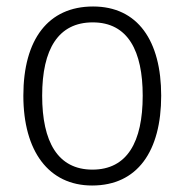

<svg xmlns="http://www.w3.org/2000/svg" viewBox="-20 -562 569 592"><path d="M477 -267C477 -436 405 -542 267 -542C129 -542 52 -441 52 -267C52 -96 130 10 264 10C404 10 477 -96 477 -267ZM110 -267C110 -411 160 -493 266 -493C375 -493 420 -404 420 -267C420 -124 372 -39 265 -39C158 -39 110 -125 110 -267Z"/></svg>

Font: Noto Sans Ethiopic SemiCondensed Light
Style: Regular
Weight: 300
Width: 4
Designer: Monotype Design Team
Foundry: Monotype Imaging Inc.
Version: Version 2.102